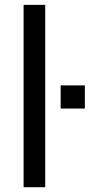

<svg xmlns="http://www.w3.org/2000/svg" viewBox="-20 -782 395 802"><path d="M168.9 0H78.6V-761.7H168.9ZM334.5 -328.6H233.4V-425.3H334.5Z"/></svg>

Font: Roboto Web
Style: Regular
Weight: 400
Designer: Google
Version: Version 1.200310; 2013